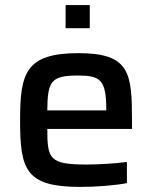

<svg xmlns="http://www.w3.org/2000/svg" viewBox="-20 -727 599 755"><path d="M333 -616V-707H238V-616ZM499 -220V-254C499 -439 491 -518 289 -518C80 -518 59 -439 59 -254C59 -60 80 8 296 8C359 8 435 2 479 -7V-90C433 -84 366 -80 321 -80C174 -80 166 -102 166 -220ZM286 -430C373 -430 398 -415 398 -296V-293H166C167 -407 180 -430 286 -430Z"/></svg>

Font: Saira UNSAM Medium
Style: Regular
Weight: 500
Designer: Hector Gatti with collaboration of the Omnibus-Type team
Foundry: Omnibus-Type
Version: Version 0.072;PS 000.072;hotconv 1.0.88;makeotf.lib2.5.64775